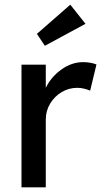

<svg xmlns="http://www.w3.org/2000/svg" viewBox="-20 -802 443 822"><path d="M72 0V-525H176V-426Q199 -473 243 -504.5Q287 -536 336 -536Q353 -536 368.5 -533Q384 -530 393 -526L366 -414Q354 -419 339.5 -422.5Q325 -426 311 -426Q275 -426 244.5 -408Q214 -390 195 -359Q176 -328 176 -290V0ZM172 -606 138 -657 281 -782 346 -700Z"/></svg>

Font: Readex Pro
Style: Regular
Weight: 400
Designer: Bonnie Shaver-Troup, Thomas Jockin
Foundry: Lexend
Version: Version 1.204; ttfautohint (v1.8.4.7-5d5b)